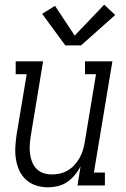

<svg xmlns="http://www.w3.org/2000/svg" viewBox="-20 -792 540 820"><path d="M185 8Q158 8 133.5 0Q109 -8 91 -24.5Q73 -41 62.5 -64Q52 -87 48 -112.5Q44 -138 45.5 -164.5Q47 -191 51 -218L94 -475H47V-530H164L111 -209Q108 -190 107 -171Q106 -152 108.5 -134Q111 -116 117.5 -99.5Q124 -83 136.5 -70.5Q149 -58 166 -52.5Q183 -47 202 -47Q220 -47 237 -51Q254 -55 270 -64.5Q286 -74 298.5 -88Q311 -102 320 -118Q329 -134 334 -150.5Q339 -167 342 -185L390 -475H343V-530H460L381 -55H428V0H311L324 -81Q314 -62 299.5 -44.5Q285 -27 266.5 -14.5Q248 -2 226.5 3Q205 8 185 8ZM259 -598 160 -733 215 -767 299 -640 425 -772 472 -728 326 -598Z"/></svg>

Font: Iosevka Curly Slab LtObl
Style: Regular
Weight: 300
Italic angle: -9°
Monospace: yes
Designer: Belleve Invis
Foundry: Belleve Invis
Version: Version 11.0.0; ttfautohint (v1.8.3)